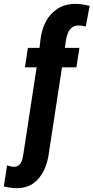

<svg xmlns="http://www.w3.org/2000/svg" viewBox="-96 -782 495 1017"><path d="M324.7 -528.3 308.6 -425.3H232.4L163.6 23.9Q157.7 74.7 137.7 118.4Q117.7 162.1 81.1 188.7Q44.4 215.3 -11.7 214.8Q-27.8 214.4 -43.9 211.9Q-60.1 209.5 -75.7 205.1L-58.6 94.2Q-49.8 96.7 -40.5 99.1Q-31.2 101.6 -21.5 101.6Q-1.5 101.1 8.8 88.4Q19 75.7 23.2 57.6Q27.3 39.6 29.3 23.9L98.1 -425.3H36.1L51.8 -528.3H113.3L118.7 -574.2Q125.5 -628.4 148.7 -670.9Q171.9 -713.4 211.9 -737.8Q252 -762.2 309.1 -761.7Q326.7 -761.2 344.2 -758.1Q361.8 -754.9 378.9 -751L358.4 -641.6Q349.6 -644 339.8 -645.5Q330.1 -647 319.8 -647Q298.8 -647 285.6 -636.7Q272.5 -626.5 264.9 -609.6Q257.3 -592.8 254.4 -574.2L247.6 -528.3Z"/></svg>

Font: Roboto Condensed
Style: Bold Italic
Weight: 700
Italic angle: -12°
Designer: Christian Robertson
Foundry: Google
Version: Version 3.0